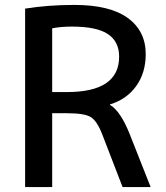

<svg xmlns="http://www.w3.org/2000/svg" viewBox="-20 -760 674 780"><path d="M192 -300V0H82V-725Q176 -740 282 -740Q426 -740 499 -687Q572 -634 572 -540Q572 -464 533 -410Q494 -356 427 -336V-334Q470 -308 507 -215L592 0H478L395 -215Q374 -269 348.5 -284.5Q323 -300 252 -300ZM192 -386H252Q464 -386 464 -530Q464 -591 418.5 -621.5Q373 -652 272 -652Q227 -652 192 -645Z"/></svg>

Font: M PLUS 1p Medium
Style: Regular
Weight: 500
Version: Version 1.062